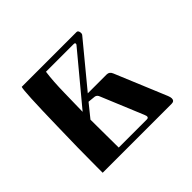

<svg xmlns="http://www.w3.org/2000/svg" viewBox="-111 -574 711 711"><g transform="rotate(-45 244.5 -218.5)"><path d="M61 0Q61 0 61 -35Q61 -128 64 -237Q68 -424 74 -437H361Q368 -437 370 -427.5Q372 -418 367 -413L230 -247H329Q343 -247 349 -232L433 -30Q437 -20 437 -14Q437 0 422 0ZM254 -206Q250 -218 240 -220L210 -223L168 -171Q168 -139 168.5 -89.5Q169 -40 169 -24H316Q330 -24 322 -42ZM170 -309 168 -212 326 -402Q329 -405 329 -408Q329 -413 322 -413H177Q171 -370 170 -309Z"/></g></svg>

Font: Ponomar Unicode TT
Style: Regular
Weight: 400
Designer: Vladislav V. Dorosh, Yuri A.W. Shardt, Nikita Simmons, Aleksandr Andreev
Foundry: Ponomar Project
Version: 1.1